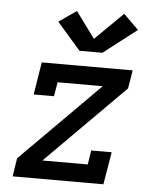

<svg xmlns="http://www.w3.org/2000/svg" viewBox="-55 -830 709 877"><g transform="rotate(5 300.0 -392.0)"><path d="M36 0 49 -84 410 -446H203L192 -381H99L123 -530H540L526 -446L165 -84H373L383 -149H477L452 0ZM290 -598 182 -722 263 -778 351 -658 479 -784 548 -716 395 -598Z"/></g></svg>

Font: Iosevka Slab MdExObl
Style: Regular
Weight: 500
Width: 7
Italic angle: -9°
Monospace: yes
Designer: Belleve Invis
Foundry: Belleve Invis
Version: Version 11.1.1; ttfautohint (v1.8.3)